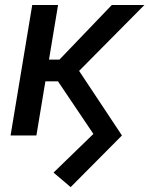

<svg xmlns="http://www.w3.org/2000/svg" viewBox="-20 -556 613 788"><path d="M270 211.9 199.7 152.3 363.3 -6.3 215.3 -226.1 283.2 -297.4 480.5 0ZM23.4 0 112.3 -535.6H218.3L129.4 0ZM132.8 -222.2 146.5 -311.5H224.1L439 -535.6H572.8L262.2 -222.2Z"/></svg>

Font: Inter 20pt Medium
Style: Italic
Weight: 500
Italic angle: -9.3988°
Version: Version 4.001;git-66647c0bb